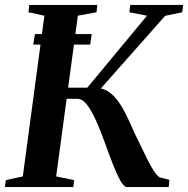

<svg xmlns="http://www.w3.org/2000/svg" viewBox="-26 -763 767 783"><path d="M109.5 -581 116.5 -624H348L342 -581ZM493 0Q479.5 0 465 -26Q450.5 -52 434.5 -93Q418.5 -134 402 -180Q385.5 -226 367.5 -267Q349.5 -308 330.2 -334Q311 -360 290.5 -360H200L205.5 -405.5H330L573.5 -699L501.5 -713L505.5 -743H721L717 -713L647.5 -698.5L350 -362.5L356 -404Q385.5 -406 407.8 -394.2Q430 -382.5 449.2 -358.5Q468.5 -334.5 486.2 -299.2Q504 -264 523.5 -218.5Q536 -194 549.2 -166Q562.5 -138 575.5 -112Q588.5 -86 601 -66.5Q613.5 -47 624.5 -40L665 -29.5L662 0ZM-6 0 -2 -28.5 67 -43.5 155 -699 90 -713 93.5 -743H371L367.5 -713L291.5 -699L203 -43.5L276.5 -28.5L273 0Z"/></svg>

Font: Merriweather 96pt SemiBold
Style: Italic
Weight: 600
Italic angle: -7.8°
Version: Version 2.101